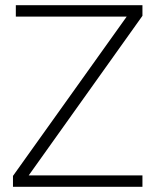

<svg xmlns="http://www.w3.org/2000/svg" viewBox="-20 -720 604 740"><path d="M30 0V-42L479 -671L487 -656H41V-700H529V-659L80 -29L72 -44H529V0Z"/></svg>

Font: SUSE Thin ExtraLight
Style: Regular
Weight: 250
Version: Version 1.000